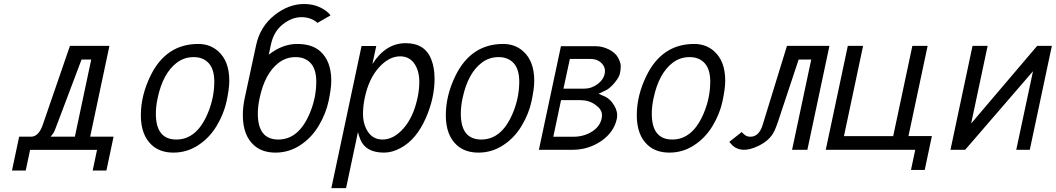

<svg xmlns="http://www.w3.org/2000/svg" viewBox="-20 -756 5329 969"><path d="M435.1 -66.4H553.2L517.1 104.5H447.8L469.7 0.5H131.8L109.9 104.5H40.5L76.7 -66.4H141.6Q176.8 -70.8 195.8 -126L333 -524.4H532.2ZM235.8 -66.4H357.9L440.4 -455.6H391.6L272.9 -141.1Q255.4 -93.3 249.5 -84.5Q243.7 -75.7 235.8 -66.4Z M980.5 -534.2Q1040 -534.2 1081.5 -497.1Q1137.2 -447.3 1137.2 -348.6Q1137.2 -309.6 1123.8 -246.1Q1110.4 -182.6 1074 -121.6Q1037.6 -60.5 980.5 -23.2Q923.3 14.2 855.7 14.2Q788.1 14.2 746.6 -23.4Q690.9 -73.7 690.9 -174.3Q690.9 -274.9 740.2 -375Q818.8 -534.2 980.5 -534.2ZM766.6 -182.1Q766.6 -51.8 870.1 -51.8Q971.7 -51.8 1027.3 -181.2Q1061.5 -260.7 1061.5 -343.8Q1061.5 -405.8 1033.7 -436.8Q1005.9 -467.8 957.5 -467.8Q909.2 -467.8 871.6 -439Q802.2 -385.7 775.9 -262.2Q766.6 -220.2 766.6 -182.1Z M1281.2 -182.1Q1281.2 -51.8 1384.8 -51.8Q1486.3 -51.8 1542 -181.2Q1576.2 -260.7 1576.2 -343.8Q1576.2 -405.8 1548.3 -436.8Q1520.5 -467.8 1472.2 -467.8Q1423.8 -467.8 1386.2 -439Q1316.9 -385.7 1290.5 -262.2Q1281.2 -220.2 1281.2 -182.1ZM1336.4 -480Q1405.3 -534.2 1480 -534.2Q1554.7 -534.2 1596.2 -497.1Q1651.9 -447.3 1651.9 -348.6Q1651.9 -309.6 1638.4 -246.1Q1625 -182.6 1588.6 -121.6Q1552.2 -60.5 1495.1 -23.2Q1438 14.2 1370.4 14.2Q1302.7 14.2 1261.2 -23.4Q1205.6 -73.7 1205.6 -174.3Q1205.6 -217.8 1215.3 -262.2L1272 -525.4Q1292 -622.1 1366.7 -680.7Q1437.5 -735.8 1514.6 -735.8Q1559.1 -735.8 1594 -719.5Q1628.9 -703.1 1648.4 -678.7L1582.5 -640.6Q1549.3 -669.4 1501.5 -669.4Q1453.6 -669.4 1407.7 -633.5Q1361.8 -597.7 1347.7 -532.7Z M2172.9 -366.2 2173.3 -360.4Q2173.3 -260.7 2129.4 -161.1Q2082 -52.2 2002.4 -9.3Q1959.5 14.2 1918.5 14.2Q1826.2 14.2 1799.3 -50.8Q1791.5 -68.4 1786.6 -89.8L1726.6 193.4H1652.3L1804.7 -523.9H1878.9L1859.4 -432.6Q1926.3 -538.1 2027.8 -538.1Q2126.5 -538.1 2157.7 -453.1Q2172.4 -414.1 2172.9 -366.2ZM2087.4 -263.2Q2096.2 -303.2 2096.2 -344Q2096.2 -384.8 2082 -416Q2056.2 -471.7 1999.5 -471.7Q1942.9 -471.7 1891.8 -414.8Q1840.8 -357.9 1820.8 -262.2Q1812 -220.7 1812 -180.4Q1812 -140.1 1827.1 -108.4Q1853.5 -51.8 1910.4 -51.8Q1967.3 -51.8 2017.1 -108.9Q2066.9 -166 2087.4 -263.2Z M2519.5 -534.2Q2579.1 -534.2 2620.6 -497.1Q2676.3 -447.3 2676.3 -348.6Q2676.3 -309.6 2662.8 -246.1Q2649.4 -182.6 2613 -121.6Q2576.7 -60.5 2519.5 -23.2Q2462.4 14.2 2394.8 14.2Q2327.1 14.2 2285.6 -23.4Q2230 -73.7 2230 -174.3Q2230 -274.9 2279.3 -375Q2357.9 -534.2 2519.5 -534.2ZM2305.7 -182.1Q2305.7 -51.8 2409.2 -51.8Q2510.7 -51.8 2566.4 -181.2Q2600.6 -260.7 2600.6 -343.8Q2600.6 -405.8 2572.8 -436.8Q2544.9 -467.8 2496.6 -467.8Q2448.2 -467.8 2410.6 -439Q2341.3 -385.7 2314.9 -262.2Q2305.7 -220.2 2305.7 -182.1Z M2699.7 0 2811 -522.9H2983.9Q3021 -522.9 3053.7 -506.1Q3086.4 -489.3 3099.6 -464.6Q3112.8 -439.9 3112.8 -421.4Q3112.8 -402.8 3108.6 -384.5Q3104.5 -366.2 3083 -339.8Q3061.5 -313.5 3041.5 -302.2L3001 -282.7L3035.6 -267.6Q3054.7 -257.8 3069.8 -238.3Q3094.7 -206.1 3094.7 -174.8Q3094.7 -163.6 3092.8 -155.3Q3078.1 -87.9 3013.7 -43.9Q2949.2 0 2868.7 0ZM2823.7 -308.6H2929.2Q2964.4 -308.6 2994.6 -330.6Q3033.2 -358.9 3033.2 -398.9Q3033.2 -420.9 3013.4 -439.7Q2993.7 -458.5 2960.4 -458.5H2856ZM2811.5 -250.5 2772.5 -65.9H2874Q2925.8 -65.9 2966.8 -91.3Q3007.8 -116.7 3016.6 -158.7Q3018.1 -166 3018.1 -176.3Q3018.1 -203.6 2984.4 -227.5Q2952.1 -250.5 2910.2 -250.5Z M3483.4 -534.2Q3543 -534.2 3584.5 -497.1Q3640.1 -447.3 3640.1 -348.6Q3640.1 -309.6 3626.7 -246.1Q3613.3 -182.6 3576.9 -121.6Q3540.5 -60.5 3483.4 -23.2Q3426.3 14.2 3358.6 14.2Q3291 14.2 3249.5 -23.4Q3193.8 -73.7 3193.8 -174.3Q3193.8 -274.9 3243.2 -375Q3321.8 -534.2 3483.4 -534.2ZM3269.5 -182.1Q3269.5 -51.8 3373 -51.8Q3474.6 -51.8 3530.3 -181.2Q3564.5 -260.7 3564.5 -343.8Q3564.5 -405.8 3536.6 -436.8Q3508.8 -467.8 3460.4 -467.8Q3412.1 -467.8 3374.5 -439Q3305.2 -385.7 3278.8 -262.2Q3269.5 -220.2 3269.5 -182.1Z M3951.7 -524.4H4166L4054.7 0H3977.5L4074.2 -455.6H4010.7L3906.2 -141.1Q3892.1 -99.1 3879.9 -80.1Q3855.5 -42 3805.2 -18.6Q3725.1 19.5 3678.2 -20.5Q3673.3 -24.9 3660.6 -40L3723.6 -89.8L3729.5 -83L3736.3 -77.1L3744.1 -71.3L3753.9 -67.4L3766.6 -65.9Q3811 -65.9 3829.1 -126Z M4683.1 -69.3 4647 101.6H4577.6L4599.1 0H4147.5L4258.8 -524.4H4335.9L4239.3 -68.8H4487.8L4584.5 -524.4H4661.6L4564.9 -69.3Z M4888.2 -524.4H4964.4L4881.3 -132.8L5214.4 -524.4H5288.6L5177.2 0H5108.9L5193.4 -396.5L4851.1 0H4776.9Z"/></svg>

Font: Tuffy
Style: Italic
Weight: 400
Italic angle: -12°
Designer: Thatcher Ulrich, Karoly Barta and Michael Everson
Version: Version 001.271